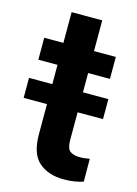

<svg xmlns="http://www.w3.org/2000/svg" viewBox="-117 -716 558 784"><g transform="rotate(15 162.0 -324.0)"><path d="M323.2 -354V-269.5H215.8V-152.3Q215.8 -116.7 230.2 -105.7Q244.6 -94.7 271.5 -94.7Q284.2 -94.7 294.9 -96.2Q305.7 -97.7 313 -99.1L313.5 -2.4Q297.4 2.9 277.1 6.3Q256.8 9.8 231.4 9.8Q166 9.8 126.2 -24.9Q86.4 -59.6 86.4 -142.1V-269.5H-12.2V-354H86.4V-435.5H5.4V-528.3H86.4V-658.2H215.8V-528.3H308.1V-435.5H215.8V-354Z"/></g></svg>

Font: Vazirmatn RD UI FD SemiBold
Style: Regular
Weight: 600
Designer: Saber Rastikerdar
Foundry: Saber Rastikerdar
Version: Version 33.003